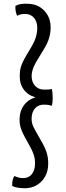

<svg xmlns="http://www.w3.org/2000/svg" viewBox="-20 -838 353 1020"><path d="M194 -98Q218 -58 227.5 -28.5Q237 1 236 35Q235 91 199 127Q163 163 108 162Q86 161 71.5 158.5Q57 156 45 150Q44 136 46.5 122.5Q49 109 56 97Q70 103 80 105.5Q90 108 102 108Q131 109 148.5 88Q166 67 166 32Q167 8 159 -16.5Q151 -41 125 -86Q99 -131 91 -156Q83 -181 84 -207Q85 -249 107 -279Q129 -309 168 -321Q127 -333 105 -364Q83 -395 85 -440Q85 -466 94 -491.5Q103 -517 132 -564Q160 -609 168.5 -634.5Q177 -660 178 -685Q179 -720 162 -741.5Q145 -763 116 -764Q101 -764 91.5 -762Q82 -760 71 -754Q66 -765 63.5 -778Q61 -791 62 -807Q76 -814 91 -816.5Q106 -819 127 -818Q182 -817 216 -780.5Q250 -744 249 -688Q248 -654 237.5 -625.5Q227 -597 200 -555Q168 -505 158 -480Q148 -455 148 -434Q148 -402 166.5 -382Q185 -362 213 -362Q231 -362 239.5 -362.5Q248 -363 256 -365Q260 -343 260 -317.5Q260 -292 255 -276Q242 -280 233.5 -281Q225 -282 215 -282Q185 -283 167 -263.5Q149 -244 148 -211Q147 -192 153.5 -174Q160 -156 194 -98Z"/></svg>

Font: Atma
Style: Regular
Weight: 400
Designer: Gregori Vincens, Jeremie Hornus, Riccardo Olocco, Yoann Minet.
Foundry: black foundry
Version: Version 1.102;PS 1.100;hotconv 1.0.86;makeotf.lib2.5.63406